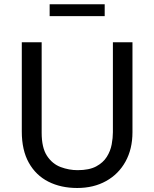

<svg xmlns="http://www.w3.org/2000/svg" viewBox="-20 -893 744 925"><path d="M352.1 12.7Q273.4 12.7 213.1 -17.8Q152.8 -48.3 118.9 -108.9Q85 -169.4 85 -259.3V-689.5H180.7V-253.4Q180.7 -181.2 206.5 -142.1Q232.4 -103 272.5 -88.1Q312.5 -73.2 354 -73.2Q409.7 -73.2 443.4 -91.3Q477.1 -109.4 494.6 -137.5Q512.2 -165.5 518.1 -197.3Q523.9 -229 523.9 -255.9V-689.5H618.2V-255.9Q618.2 -175.3 584.7 -114.7Q551.3 -54.2 491.2 -20.8Q431.2 12.7 352.1 12.7ZM219.2 -815.4V-872.6H484.4V-815.4Z"/></svg>

Font: Shanti
Style: Regular
Weight: 400
Designer: Vernon Adams
Foundry: Vernon Adams
Version: Version 1.100; ttfautohint (v1.8.4)